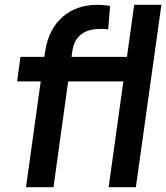

<svg xmlns="http://www.w3.org/2000/svg" viewBox="-20 -777 690 797"><path d="M88 0H202L263 -439H492L431 0H544L650 -757H537L507 -541H277L280 -563C290 -633 335 -657 398 -657C404 -657 418 -657 429 -655L437 -752C424 -755 403 -757 383 -757C274 -757 188 -692 168 -567L164 -541H65L51 -439H149Z"/></svg>

Font: Mluvka SemiBold
Style: Italic
Weight: 600
Italic angle: -8°
Designer: Modified by Jiří Krblich, Original typeface by Gumpita Rahayu
Foundry: Gumpita Rahayu & Jiří Krblich
Version: Version 2.000;Glyphs 3.1.1 (3134)